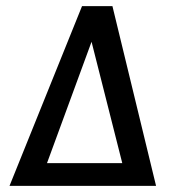

<svg xmlns="http://www.w3.org/2000/svg" viewBox="-20 -605 584 625"><path d="M11 0 247 -585H346L488 0ZM133 -74H378L278 -469Z"/></svg>

Font: Alumni Sans SemiBold
Style: Italic
Weight: 600
Italic angle: -8°
Version: Version 1.016